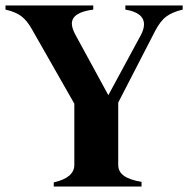

<svg xmlns="http://www.w3.org/2000/svg" viewBox="-55 -680 686 700"><path d="M611 -660V-645Q573 -636 551 -619.5Q529 -603 510 -566L376 -306V-79Q376 -54 397 -39Q418 -24 461 -17V0H141V-15Q216 -32 216 -79V-302L61 -574Q43 -606 22 -621.5Q1 -637 -35 -645V-660H285V-645Q207 -635 207 -594Q207 -578 219 -555L340 -333L459 -553Q470 -574 470 -591Q470 -634 402 -645V-660Z"/></svg>

Font: FFF_NEPSZA-BADSAG Bold
Style: Regular
Weight: 700
Designer: bBox Type GmbH
Foundry: bBox Type GmbH
Version: Version 0.002